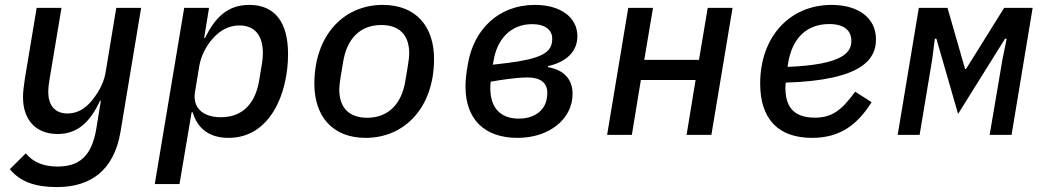

<svg xmlns="http://www.w3.org/2000/svg" viewBox="-20 -548 4241 780"><path d="M210.9 212C348 212 442.8 144.9 469.5 -12.1L553.3 -516H452.4L408.7 -252.1C399.9 -198.9 366.1 -155.2 353.7 -139.9C326.7 -107.2 295.1 -87 254.3 -87C200.3 -87 176.1 -123.6 176.1 -173.3C176.1 -189.3 177.9 -207.7 181.8 -229L229.8 -516H128.9L81.3 -230.1C76 -196 73.5 -174.4 73.5 -152.7C73.5 -63.2 123.6 -3.6 214.5 -3.6C297.2 -3.6 347.7 -55.4 386 -138.1H389.6L371.8 -28.1C353 88.4 300.8 128.6 213.1 128.6C155.5 128.6 113.6 110.1 84.9 74.9L19.9 139.2C61.8 190.3 123.6 212 210.9 212Z M608.7 199.9H709.2L758.5 -92H762.8C782.7 -24.9 831 12.1 908.4 12.1C1077.4 12.1 1150.2 -167.6 1150.2 -328.1C1150.2 -456.3 1098 -528.1 992.5 -528.1C902.3 -528.1 852.6 -474.1 812.9 -393.8H809.3L829.2 -516H728.3ZM772.4 -175.4 789.4 -279.1C797.2 -325.3 820.7 -364.3 843 -389.9C875 -426.8 911.9 -444.6 952.8 -444.6C1017.4 -444.6 1047.6 -400.9 1047.9 -333.5C1047.9 -319.2 1046.9 -304.3 1044 -288.4L1032.7 -220.5C1017.8 -130.3 967.7 -71.7 877.5 -71.7C805 -71.7 761 -109.4 772.4 -175.4Z M1465.2 12.1C1624.3 12.1 1743.3 -111.5 1743.3 -308.6C1743.3 -440 1670.8 -528.1 1534.8 -528.1C1376.1 -528.1 1257.1 -404.5 1257.1 -207.4C1257.1 -76 1330.6 12.1 1465.2 12.1ZM1358.3 -184.7C1358.3 -196.7 1360.1 -212.4 1363.3 -232.2L1374.3 -298.3C1389.6 -390.3 1442.8 -446.4 1528.8 -446.4C1598.4 -446.4 1642.4 -409.8 1642.4 -331.3C1642.4 -319.2 1640.6 -303.6 1637.4 -283.7L1626.4 -217.7C1611.2 -125.7 1557.5 -69.6 1471.6 -69.6C1402.3 -69.6 1358.3 -106.2 1358.3 -184.7Z M2082.7 12.1C2211.6 12.1 2306.1 -64.6 2306.1 -166.9C2306.1 -226.2 2270.6 -264.2 2206 -275.2L2206.3 -279.5C2278.4 -295.5 2325.6 -336.6 2325.6 -401.3C2325.6 -476.2 2259.2 -528.1 2153.1 -528.1C2004.3 -528.1 1904.1 -427.2 1880.7 -287.6C1873.6 -246.4 1871.1 -220.2 1871.1 -196C1871.1 -64.6 1947.1 12.1 2082.7 12.1ZM1971.9 -189.6C1971.9 -199.6 1972.7 -209.5 1973.7 -216.3L2012.4 -222.7C2067.8 -230.8 2098.4 -233.3 2122.9 -233.3C2175.4 -233.3 2203.5 -212.4 2203.5 -170.1C2203.5 -161.6 2202.4 -153.8 2201.3 -148.1C2193.2 -96.9 2148.4 -66.1 2087.7 -66.1C2012.8 -66.1 1971.9 -110.4 1971.9 -189.6ZM1982.2 -285.2 1984.7 -298.7C1998.6 -388.5 2054.3 -449.9 2142 -449.9C2196.7 -449.9 2223.4 -424.7 2223.4 -391.3C2223.4 -385.3 2223 -379.3 2221.9 -373.9C2214.5 -333.5 2174.7 -308.9 2042.6 -292.3Z M2446.4 0H2546.9L2583.5 -223H2805.8L2769.2 0H2870L2956 -516H2855.1L2819.6 -304.7H2597.3L2632.8 -516H2532.3Z M3279.1 12.1C3395.6 12.1 3464.5 -44 3521 -132.8L3454.2 -175.4C3397.7 -98 3358.3 -70 3290.1 -70C3195 -70 3170.8 -125 3170.8 -191.4C3170.8 -194.2 3170.8 -203.1 3171.9 -212.4C3489.3 -221.9 3538.7 -311.8 3538.7 -387.8C3538.7 -479.8 3460.9 -528.1 3358.7 -528.1C3187.1 -528.1 3068.2 -397.4 3068.2 -208.8C3068.2 -64.3 3141.7 12.1 3279.1 12.1ZM3179.3 -276.3 3181.1 -287.6C3197.4 -395.2 3258.9 -450.3 3349.1 -450.3C3413.7 -450.3 3438.6 -420.5 3438.6 -381.7C3438.6 -337.4 3409.1 -285.2 3179.3 -276.3Z M3626.8 0H3715.9L3767.4 -308.9L3777.7 -390.6H3784.1L3872.2 -85.2L4062.9 -390.6H4069.6L4052.9 -308.9L4000.4 0H4089.5L4175.1 -516H4059.3L3904.5 -267.8H3900.6L3829.2 -516H3712.7Z"/></svg>

Font: Margiela Mono Italic Medium It
Style: Regular
Weight: 500
Designer: Mike Abbink, Paul van der Laan, Pieter van Rosmalen
Foundry: Bold Monday
Version: Version 2.003 2021